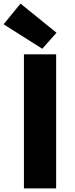

<svg xmlns="http://www.w3.org/2000/svg" viewBox="-47 -1047 417 1067"><path d="M86 0V-745H265V0ZM188 -776 -27 -912 67 -1027 267 -865Z"/></svg>

Font: Noto Sans SC Black
Style: Regular
Weight: 900
Designer: Ryoko NISHIZUKA  (kana, bopomofo & ideographs); Paul D. Hunt (Latin, Greek & Cyrillic); Sandoll Communications , Soo-you
Foundry: Adobe
Version: Version 2.004-H2;hotconv 1.0.118;makeotfexe 2.5.65603